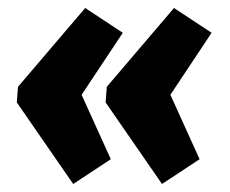

<svg xmlns="http://www.w3.org/2000/svg" viewBox="-20 -488 575 480"><path d="M193 -468 25 -271 22 -232 163 -28 257 -90 184 -251 287 -406ZM415 -468 247 -271 244 -232 385 -28 479 -90 406 -251 509 -406Z"/></svg>

Font: Exo 2 Extra Bold
Style: Italic
Weight: 800
Italic angle: -8°
Designer: Natanael Gama
Version: Version 1.001;PS 001.001;hotconv 1.0.88;makeotf.lib2.5.64775